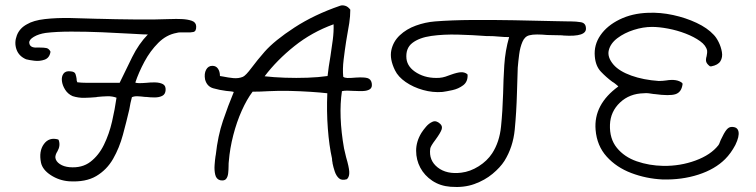

<svg xmlns="http://www.w3.org/2000/svg" viewBox="-20 -666 2895 735"><path d="M244 28Q206 25 174.5 4.5Q143 -16 137 -43Q128 -87 148 -114.5Q168 -142 203 -132L205 -129Q212 -108 200 -87Q191 -73 192 -62Q194 -48 209 -38Q224 -28 246 -26Q294 -22 326 -46.5Q358 -71 378 -112Q398 -153 409 -201Q420 -249 426 -292Q410 -298 391 -297.5Q372 -297 353 -295Q350 -294 348 -294Q326 -292 303 -291.5Q280 -291 258 -298Q240 -306 229.5 -322.5Q219 -339 217 -356Q215 -373 223 -384Q231 -395 249 -393Q266 -392 269 -382.5Q272 -373 273 -366Q273 -356 276 -351Q293 -349 312 -349Q331 -349 351 -349Q356 -349 361 -349Q366 -349 371 -349H438Q461 -397 486 -447.5Q511 -498 546 -534Q540 -534 526.5 -534.5Q513 -535 499.5 -536Q486 -537 481 -537Q431 -540 371 -542.5Q311 -545 253.5 -545Q196 -545 155 -540Q128 -536 109.5 -525Q91 -514 92 -502Q94 -482 123 -484Q126 -484 131 -484Q149 -484 158 -482Q167 -480 173 -469V-466Q169 -444 150.5 -437.5Q132 -431 111.5 -433.5Q91 -436 80 -439Q52 -451 43 -477Q34 -503 44.5 -530.5Q55 -558 83 -573Q108 -588 152 -593Q196 -598 249.5 -597Q303 -596 355 -594H360Q387 -593 423 -592.5Q459 -592 497.5 -591.5Q536 -591 571 -591.5Q606 -592 630 -593Q631 -593 633 -593Q654 -594 676 -593Q698 -592 714 -586.5Q730 -581 731 -566Q732 -546 720 -543.5Q708 -541 694 -542Q691 -542 690 -542H683Q676 -542 669.5 -542Q663 -542 656 -540Q617 -533 586 -502Q555 -471 533 -430Q511 -389 498 -350Q504 -346 541 -349Q557 -351 574.5 -350.5Q592 -350 603.5 -344Q615 -338 614 -321Q613 -305 601 -299Q589 -293 572 -293Q555 -293 539 -295Q538 -295 535 -295Q519 -297 506.5 -297.5Q494 -298 485 -294Q482 -283 479.5 -271.5Q477 -260 475 -247Q464 -200 450.5 -150Q437 -100 413 -58Q389 -16 348.5 8Q308 32 244 28Z M823 24Q808 20 804 3Q800 -14 801.5 -34.5Q803 -55 805 -68Q806 -72 806 -73Q814 -146 833.5 -203.5Q853 -261 875 -314Q868 -316 861 -316.5Q854 -317 846 -318Q821 -321 796.5 -328Q772 -335 765 -362Q761 -384 769 -399Q777 -414 793 -414Q807 -414 814.5 -403Q822 -392 822 -375Q826 -374 834 -373Q853 -369 873 -367Q893 -365 910 -372Q921 -377 943 -406.5Q965 -436 993 -468Q1031 -511 1107 -560.5Q1183 -610 1282 -644Q1290 -647 1301 -644Q1312 -641 1321 -629Q1321 -604 1317 -577.5Q1313 -551 1308 -525Q1307 -521 1306.5 -516Q1306 -511 1305 -507Q1300 -475 1295.5 -438Q1291 -401 1294 -372Q1299 -368 1309.5 -367.5Q1320 -367 1342 -369Q1374 -371 1387 -367Q1400 -363 1403 -348Q1406 -331 1396 -324.5Q1386 -318 1369.5 -317.5Q1353 -317 1337 -318H1336H1334Q1321 -319 1309 -319Q1297 -319 1289 -317Q1282 -271 1284 -215.5Q1286 -160 1297 -98Q1299 -90 1301 -81Q1303 -72 1305 -64Q1316 -27 1317 -8.5Q1318 10 1309 19L1308 20Q1288 26 1277.5 16.5Q1267 7 1261.5 -9.5Q1256 -26 1253 -41Q1253 -42 1253 -43Q1252 -47 1251.5 -51Q1251 -55 1251 -59Q1240 -108 1235 -174Q1230 -240 1233 -309Q1207 -312 1169 -314.5Q1131 -317 1089.5 -318Q1048 -319 1009 -317Q993 -316 977 -315.5Q961 -315 947 -315Q925 -286 905.5 -242.5Q886 -199 873 -148.5Q860 -98 856 -49Q855 -43 855 -29Q855 -17 853.5 -3Q852 11 845.5 19Q839 27 823 24ZM993 -374Q1028 -370 1071 -368.5Q1114 -367 1157 -368.5Q1200 -370 1234 -375Q1236 -392 1238.5 -410.5Q1241 -429 1245 -451Q1250 -483 1254 -514Q1258 -545 1257 -573Q1174 -543 1107 -489.5Q1040 -436 993 -374Z M1705 49Q1665 46 1635 26Q1605 6 1589 -24Q1573 -54 1573 -89Q1573 -124 1593 -157Q1594 -158 1595 -160Q1600 -168 1611 -181Q1622 -194 1636 -200Q1650 -206 1665 -192Q1675 -183 1670.5 -170Q1666 -157 1647 -131Q1628 -106 1627 -97Q1621 -52 1655.5 -25Q1690 2 1746 -5Q1780 -9 1812.5 -29.5Q1845 -50 1864 -79Q1892 -122 1898 -181.5Q1904 -241 1906 -308Q1907 -361 1910.5 -416.5Q1914 -472 1929 -524Q1919 -524 1909.5 -524.5Q1900 -525 1889 -526Q1879 -527 1869 -527.5Q1859 -528 1848 -528Q1846 -528 1842 -528Q1789 -532 1733.5 -533.5Q1678 -535 1631.5 -528.5Q1585 -522 1558.5 -501.5Q1532 -481 1536 -441Q1540 -408 1576.5 -386.5Q1613 -365 1662 -368Q1674 -369 1685 -372.5Q1696 -376 1706 -380Q1731 -389 1745 -389.5Q1759 -390 1769 -382L1770 -379Q1771 -353 1753 -339.5Q1735 -326 1712 -321Q1689 -316 1674 -314Q1637 -311 1599.5 -321.5Q1562 -332 1533 -352Q1504 -372 1492 -397Q1471 -440 1478 -473.5Q1485 -507 1510.5 -531Q1536 -555 1572 -568Q1608 -581 1645 -584Q1709 -589 1787.5 -589.5Q1866 -590 1948.5 -588.5Q2031 -587 2108 -585Q2121 -585 2134 -584.5Q2147 -584 2160 -584Q2162 -584 2167 -584Q2185 -584 2203.5 -581Q2222 -578 2223 -559Q2227 -524 2137 -530Q2134 -531 2122 -531Q2110 -531 2096.5 -531.5Q2083 -532 2075 -532Q2054 -534 2036 -534Q2018 -534 2007 -531Q1989 -527 1980 -506Q1971 -485 1967.5 -458Q1964 -431 1962 -407Q1961 -391 1961 -375Q1961 -359 1960 -343Q1960 -335 1959.5 -327Q1959 -319 1959 -311Q1957 -237 1950.5 -170Q1944 -103 1911 -50Q1895 -25 1865.5 -0.5Q1836 24 1796 38.5Q1756 53 1705 49Z M2516 21Q2454 18 2397 -3.5Q2340 -25 2302.5 -66.5Q2265 -108 2260 -169Q2252 -266 2347 -335Q2346 -336 2345 -337Q2344 -338 2343 -339Q2339 -342 2335 -345.5Q2331 -349 2324 -353Q2301 -370 2280.5 -391.5Q2260 -413 2257 -450Q2253 -494 2278.5 -531Q2304 -568 2352 -591.5Q2400 -615 2461 -617Q2508 -619 2556.5 -608.5Q2605 -598 2646.5 -578.5Q2688 -559 2712 -533Q2722 -523 2731 -505Q2740 -487 2743.5 -467Q2747 -447 2738 -432Q2729 -417 2703 -412H2698Q2686 -421 2683.5 -429.5Q2681 -438 2685 -451Q2688 -466 2687 -472Q2683 -492 2660 -508.5Q2637 -525 2604.5 -537.5Q2572 -550 2537.5 -556.5Q2503 -563 2476 -563Q2442 -563 2406 -551.5Q2370 -540 2343.5 -520Q2317 -500 2310.5 -473.5Q2304 -447 2329 -418Q2351 -393 2397 -376.5Q2443 -360 2502 -356Q2509 -356 2516 -356.5Q2523 -357 2530 -358Q2572 -365 2592 -348L2593 -344Q2589 -313 2566 -305.5Q2543 -298 2485 -306Q2484 -306 2483 -306Q2472 -308 2462.5 -309Q2453 -310 2445 -309Q2390 -308 2353.5 -273.5Q2317 -239 2315 -189Q2313 -135 2341.5 -100Q2370 -65 2417.5 -48.5Q2465 -32 2519 -31Q2584 -30 2642.5 -51.5Q2701 -73 2730 -110Q2731 -111 2733 -115Q2735 -119 2739 -130Q2752 -158 2761 -169Q2770 -180 2780 -180Q2803 -181 2807 -162.5Q2811 -144 2795 -111Q2778 -79 2756 -57Q2717 -18 2653.5 2.5Q2590 23 2516 21Z"/></svg>

Font: Yuji Hentaigana Akebono
Style: Regular
Weight: 400
Designer: Kataoka Yuji
Foundry: Kinuta Font Factory
Version: Version 3.002